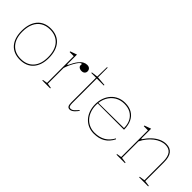

<svg xmlns="http://www.w3.org/2000/svg" viewBox="98 -1478 2307 2307"><g transform="rotate(45 1251.5 -324.5)"><path d="M296 -515Q351 -515 394.5 -497Q438 -479 468 -444Q498 -409 513.5 -359Q529 -309 529 -246Q529 -185 513 -136.5Q497 -88 467 -54Q437 -20 394 -2.5Q351 15 296 15Q242 15 199 -2.5Q156 -20 126 -54Q96 -88 80.5 -136.5Q65 -185 65 -246Q65 -309 80.5 -359Q96 -409 126 -444Q156 -479 199 -497Q242 -515 296 -515ZM297 -500Q229 -500 180 -470Q131 -440 105 -383Q79 -326 79 -246Q79 -188 93.5 -142.5Q108 -97 136.5 -65Q165 -33 205 -16.5Q245 0 296 0Q348 0 388.5 -16.5Q429 -33 457.5 -65Q486 -97 500.5 -142.5Q515 -188 515 -246Q515 -306 500.5 -353Q486 -400 457.5 -433Q429 -466 388.5 -483Q348 -500 297 -500Z M664 0V-10L724 -20V-474H654V-485L738 -515V-352L746 -344Q763 -380 778.5 -407.5Q794 -435 809 -454Q835 -487 860.5 -501Q886 -515 914 -515Q932 -515 944.5 -508.5Q957 -502 964 -490Q971 -478 971 -461Q971 -449 965 -438Q959 -427 947 -420Q935 -413 916 -413Q900 -413 887 -418Q874 -423 866.5 -432.5Q859 -442 859 -453Q859 -457 859.5 -459.5Q860 -462 860 -465Q860 -468 860 -470Q860 -477 854 -477Q841 -477 824.5 -457.5Q808 -438 791 -408Q776 -383 762 -351.5Q748 -320 738 -287V-20L798 -10V0Z M1142 15Q1117 15 1106.5 -3Q1096 -21 1096 -61V-480H1016V-490L1097 -500L1100 -664H1110V-500L1229 -490V-480H1110V-61Q1110 -28 1117.5 -14Q1125 0 1142 0Q1166 0 1187.5 -19Q1209 -38 1231 -66L1239 -60Q1231 -48 1220.5 -35Q1210 -22 1197 -10.5Q1184 1 1170 8Q1156 15 1142 15Z M1559 -515Q1628 -515 1676.5 -486.5Q1725 -458 1750.5 -404.5Q1776 -351 1776 -276H1328V-286L1762 -290Q1762 -355 1737.5 -402Q1713 -449 1668 -474.5Q1623 -500 1559 -500Q1492 -500 1439.5 -468Q1387 -436 1357.5 -379Q1328 -322 1328 -248Q1328 -193 1344.5 -147.5Q1361 -102 1390.5 -69Q1420 -36 1461 -18Q1502 0 1551 0Q1591 0 1625.5 -8.5Q1660 -17 1688.5 -33.5Q1717 -50 1740.5 -75.5Q1764 -101 1782 -135L1789 -125Q1771 -90 1747.5 -63.5Q1724 -37 1694.5 -19.5Q1665 -2 1629 6.5Q1593 15 1551 15Q1499 15 1455.5 -4.5Q1412 -24 1380.5 -59Q1349 -94 1331.5 -142Q1314 -190 1314 -248Q1314 -307 1332 -355.5Q1350 -404 1382.5 -440Q1415 -476 1460 -495.5Q1505 -515 1559 -515Z M2463 -10V0H2309V-10L2379 -20V-338Q2379 -420 2349 -460Q2319 -500 2257 -500Q2221 -500 2184 -485.5Q2147 -471 2112.5 -444Q2078 -417 2048.5 -380.5Q2019 -344 1998 -300V-20L2068 -10V0H1924V-10L1984 -20V-474H1914V-485L1998 -515V-350L2006 -344Q2042 -399 2083 -437Q2124 -475 2168.5 -495Q2213 -515 2257 -515Q2291 -515 2316.5 -504Q2342 -493 2359 -471Q2376 -449 2384.5 -416Q2393 -383 2393 -338V-20Z"/></g></svg>

Font: Kalnia Thin Thin
Style: Regular
Weight: 250
Version: Version 1.105